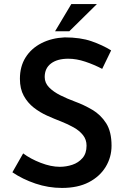

<svg xmlns="http://www.w3.org/2000/svg" viewBox="-20 -917 622 945"><path d="M483 -578Q443 -599 399.5 -613.5Q356 -628 316 -628Q262 -628 231 -604.5Q200 -581 200 -538Q200 -509 221.5 -487Q243 -465 277 -448Q311 -431 349 -417Q393 -401 434.5 -376.5Q476 -352 502.5 -310.5Q529 -269 529 -200Q529 -143 500 -95.5Q471 -48 417 -20Q363 8 285 8Q218 8 154.5 -13.5Q91 -35 41 -69L94 -162Q130 -135 180.5 -115.5Q231 -96 274 -96Q306 -96 336 -106Q366 -116 386 -139Q406 -162 406 -200Q406 -230 388.5 -252Q371 -274 342.5 -290Q314 -306 281 -319Q247 -332 211.5 -348Q176 -364 146 -387.5Q116 -411 97 -445.5Q78 -480 78 -529Q78 -590 106 -634.5Q134 -679 184 -704.5Q234 -730 298 -733Q376 -733 430.5 -714Q485 -695 527 -669ZM457 -897 321 -763H251L331 -897Z"/></svg>

Font: Reem Kufi Fun Medium
Style: Regular
Weight: 500
Designer: Khaled Hosny
Version: Version 1.005